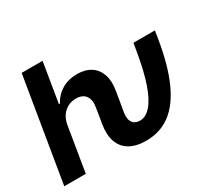

<svg xmlns="http://www.w3.org/2000/svg" viewBox="-149 -944 1248 1169"><g transform="rotate(-30 475.0 -359.5)"><path d="M-1.3 0 119.2 -727.5H266.1L220.4 -448.8H227.1Q253 -497.4 298.8 -525Q344.6 -552.7 406.9 -552.7Q463.8 -552.7 502 -528Q540.2 -503.3 556.2 -457.4Q572.3 -411.4 561.6 -347.3L548.9 -272.5H398.1L405.4 -320.3Q414 -370.8 392.9 -398.9Q371.9 -427 325.9 -427.1Q295.1 -427.1 269.3 -413.8Q243.6 -400.5 226 -375.6Q208.5 -350.8 202.1 -315.2L150.1 0ZM571 9.8Q501.4 9.8 456.4 -16.3Q411.4 -42.4 393.8 -92.1Q376.3 -141.9 387.8 -212.3L398.1 -272.5H548.9L538.8 -212.3Q532.6 -175.6 539.9 -154.3Q547.3 -133 563.2 -124.1Q579.2 -115.2 598.3 -115Q640.2 -115.2 676 -155.8Q711.7 -196.3 740.4 -278.6Q769.1 -360.8 789.9 -485.2L800.3 -545.9H951.1L941.3 -485.2Q913.6 -318.6 864.2 -208.7Q814.7 -98.8 742 -44.5Q669.2 9.8 571 9.8Z"/></g></svg>

Font: Inter Tight
Style: Italic
Weight: 400
Italic angle: -9.39999°
Designer: Rasmus Andersson
Foundry: rsms
Version: Version 3.002